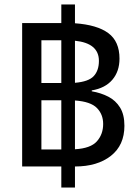

<svg xmlns="http://www.w3.org/2000/svg" viewBox="-20 -780 624 858"><path d="M79 -36V-677H254V-760H315V-676Q414 -669 464 -632Q514 -595 514 -518Q514 -461 482 -423.5Q450 -386 390 -376V-372Q431 -365 464 -348Q497 -331 516.5 -299.5Q536 -268 536 -218Q536 -131 475.5 -83.5Q415 -36 315 -36V58H254V-36ZM165 -409H254V-600H165ZM422 -508Q422 -587 315 -598V-410Q376 -415 399 -440Q422 -465 422 -508ZM165 -112H254V-332H165ZM441 -226Q441 -269 413 -297.5Q385 -326 315 -331V-113Q385 -117 413 -148.5Q441 -180 441 -226Z"/></svg>

Font: Noto Sans Thai UI
Style: Regular
Weight: 400
Designer: Monotype Design Team
Foundry: Monotype Imaging Inc.
Version: Version 2.000